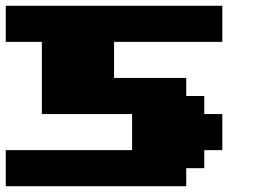

<svg xmlns="http://www.w3.org/2000/svg" viewBox="-20 -645 915 665"><path d="M0 0H625V-62.5H687.5V-125H750V-250H687.5V-312.5H625V-375H375V-500H750V-625H0V-500H125V-250H437.5V-125H0Z"/></svg>

Font: Faithful 32x
Style: Bold
Weight: 400
Foundry: Faithful Resource Pack
Version: Version 1.0; January 27, 2023